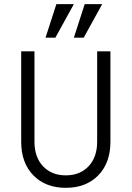

<svg xmlns="http://www.w3.org/2000/svg" viewBox="-20 -900 640 933"><path d="M147.5 -210.9V-650.4H83V-210.9Q83 -108.4 142.1 -47.9Q201.2 12.7 299.8 12.7Q398.4 12.7 457.5 -47.9Q516.6 -108.4 516.6 -210.9V-650.4H452.1V-210.9Q452.1 -136.7 410.6 -92.3Q369.1 -47.9 299.8 -47.9Q230.5 -47.9 189 -92.3Q147.5 -136.7 147.5 -210.9ZM391.6 -879.9H476.6L386.7 -716.8H338.9ZM253.9 -879.9H338.9L249 -716.8H201.2Z"/></svg>

Font: Lohit Devanagari
Style: Regular
Weight: 400
Version: 2.95.4